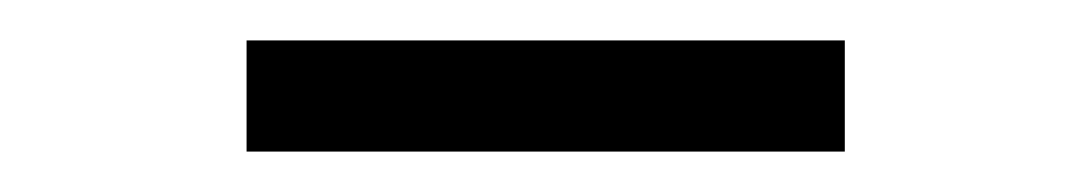

<svg xmlns="http://www.w3.org/2000/svg" viewBox="-20 -700 540 95"><path d="M102 -625V-680H398V-625Z"/></svg>

Font: Nunito Sans 12pt ExtraLight 12pt
Style: Regular
Weight: 400
Version: Version 3.101;gftools[0.9.27]